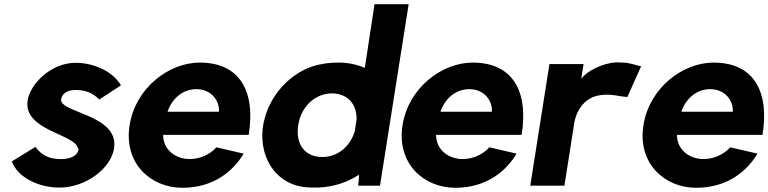

<svg xmlns="http://www.w3.org/2000/svg" viewBox="-20 -881 3646 911"><path d="M36 -115C66 -36 166 9 263 9C383 9 505 -78 521 -176C548 -338 260 -345 270 -410C274 -433 294 -454 338 -454C383 -454 417 -443 451 -409L554 -476C513 -545 423 -583 338 -583C225 -583 124 -486 111 -404C90 -262 335 -245 349 -179C352 -177 353 -175 353 -172C349 -147 322 -126 268 -126C215 -126 177 -144 148 -184Z M595 -287C566 -104 697 10 845 10C1000 10 1091 -76 1136 -152L1007 -182C972 -143 916 -122 866 -127C802 -133 754 -178 754 -241H1160C1194 -453 1114 -584 928 -584C781 -584 623 -464 595 -287ZM775 -351C795 -411 845 -458 912 -458C983 -458 1022 -403 1019 -351Z M1226 -267C1212 -123 1298 -1 1437 8C1456 9 1474 9 1491 9C1571 5 1633 -19 1683 -52C1685 -41 1680 -7 1679 0H1783L1919 -861H1757L1711 -559C1674 -575 1630 -584 1589 -584C1560 -584 1534 -582 1513 -578C1382 -559 1267 -447 1235 -315C1230 -299 1228 -283 1226 -267ZM1395 -287C1409 -378 1477 -438 1556 -438C1627 -437 1673 -390 1672 -315L1663 -257C1640 -183 1580 -136 1509 -136C1427 -136 1381 -196 1395 -287Z M1890 -287C1861 -104 1992 10 2140 10C2295 10 2386 -76 2431 -152L2302 -182C2267 -143 2211 -122 2161 -127C2097 -133 2049 -178 2049 -241H2455C2489 -453 2409 -584 2223 -584C2076 -584 1918 -464 1890 -287ZM2070 -351C2090 -411 2140 -458 2207 -458C2278 -458 2317 -403 2314 -351Z M2496 0H2658L2705 -299C2712 -343 2745 -418 2826 -429C2863 -435 2894 -430 2921 -425C2935 -423 2947 -421 2957 -421L3022 -567C3012 -567 2989 -577 2952 -583C2938 -584 2923 -585 2905 -585C2837 -582 2765 -543 2738 -508L2749 -577H2587Z M3033 -287C3004 -104 3135 10 3283 10C3438 10 3529 -76 3574 -152L3445 -182C3410 -143 3354 -122 3304 -127C3240 -133 3192 -178 3192 -241H3598C3632 -453 3552 -584 3366 -584C3219 -584 3061 -464 3033 -287ZM3213 -351C3233 -411 3283 -458 3350 -458C3421 -458 3460 -403 3457 -351Z"/></svg>

Font: Rabbid Highway Sign IV
Style: BdObl
Weight: 400
Foundry: Cannot Into Space Fonts
Version: Version 0.277